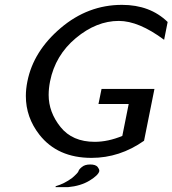

<svg xmlns="http://www.w3.org/2000/svg" viewBox="-20 -649 713 794"><path d="M512.2 -218.8H387.2L399.9 -281.2H618.7L575.7 -66.9Q475.1 3.9 358.4 3.9Q218.3 3.9 143.1 -91.8Q86.9 -163.6 86.9 -252Q86.9 -281.2 93.3 -312.5Q118.2 -437.5 231 -533.2Q343.8 -628.9 484.4 -628.9Q600.6 -628.9 673.3 -558.1L658.7 -484.4Q553.7 -562.5 471.2 -562.5Q378.9 -562.5 293.7 -491.5Q208.5 -420.4 187 -312.5Q181.2 -283.2 181.2 -256.3Q181.2 -185.1 230.2 -123.8Q279.3 -62.5 371.6 -62.5Q426.8 -62.5 485.8 -86.9ZM304.7 58.6Q306.2 51.8 318.6 41.5Q331.1 31.2 353 31.2Q375.5 31.2 383.8 41.5Q390.6 50.3 390.6 56.6V58.6Q387.2 75.2 350.6 97.7Q314 120.1 260.7 125H209.5L210.4 121.1Q246.1 110.8 278.3 86.9Q303.2 65.4 304.7 58.6Z"/></svg>

Font: Juliett
Style: Bold Italic
Weight: 700
Italic angle: -11.25°
Designer: GGBotNet
Foundry: GGBotNet
Version: 0.60